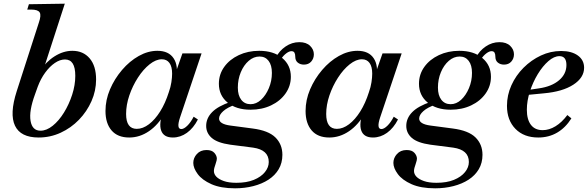

<svg xmlns="http://www.w3.org/2000/svg" viewBox="-20 -733 3193 1043"><path d="M190 14Q92 14 61.5 -50Q31 -114 71 -238L191 -610Q205 -650 195.5 -665.5Q186 -681 149 -681H128L137 -710L332 -713L212 -343L198 -347Q229 -397 276.5 -427Q324 -457 373 -457Q432 -457 467 -416Q502 -375 502 -301Q502 -240 477 -183.5Q452 -127 409 -82.5Q366 -38 309.5 -12Q253 14 190 14ZM200 -23Q233 -23 266.5 -50Q300 -77 327.5 -121.5Q355 -166 372 -218.5Q389 -271 389 -321Q389 -366 375 -388Q361 -410 333 -410Q306 -410 278 -391Q250 -372 225.5 -338.5Q201 -305 185 -262L170 -220Q137 -130 146 -76.5Q155 -23 200 -23Z M682 14Q619 14 586 -24.5Q553 -63 553 -130Q553 -190 577.5 -247.5Q602 -305 643 -353Q684 -401 734 -429Q784 -457 835 -457Q896 -457 923 -416.5Q950 -376 937 -306H923L971 -443H1075L958 -95Q937 -32 965 -32Q979 -32 997.5 -50Q1016 -68 1032 -99L1055 -84Q1031 -37 995.5 -11.5Q960 14 919 14Q869 14 855.5 -24Q842 -62 867 -133L875 -118Q840 -55 789.5 -20.5Q739 14 682 14ZM723 -33Q756 -33 789 -58Q822 -83 850 -127.5Q878 -172 897 -232Q907 -260 911 -286.5Q915 -313 915 -333Q915 -371 900.5 -391Q886 -411 859 -411Q827 -411 792.5 -383.5Q758 -356 729 -311Q700 -266 682.5 -214.5Q665 -163 665 -114Q665 -33 723 -33Z M1257 290Q1179 290 1128.5 267.5Q1078 245 1054 212.5Q1030 180 1030 152Q1030 125 1049.5 103.5Q1069 82 1102 82Q1131 82 1144.5 97.5Q1158 113 1158 129Q1158 134 1156.5 139.5Q1155 145 1151 158Q1142 182 1142 196Q1142 213 1155.5 227Q1169 241 1196 250.5Q1223 260 1264 260Q1320 260 1359 244Q1398 228 1419 202Q1440 176 1440 147Q1440 81 1355 69L1231 53Q1161 43 1130.5 16.5Q1100 -10 1100 -49Q1100 -91 1132.5 -124Q1165 -157 1234 -180L1260 -165Q1216 -150 1193 -129.5Q1170 -109 1170 -89Q1170 -74 1185.5 -64.5Q1201 -55 1231 -51L1352 -35Q1438 -24 1476 13.5Q1514 51 1514 108Q1514 152 1494 186Q1474 220 1438.5 243Q1403 266 1356 278Q1309 290 1257 290ZM1341 -137Q1263 -137 1216 -176Q1169 -215 1169 -278Q1169 -329 1198 -369.5Q1227 -410 1277 -433.5Q1327 -457 1388 -457Q1466 -457 1513 -418Q1560 -379 1560 -316Q1560 -266 1531 -225Q1502 -184 1452.5 -160.5Q1403 -137 1341 -137ZM1341 -167Q1372 -167 1398 -191Q1424 -215 1440.5 -254Q1457 -293 1457 -337Q1457 -379 1439 -402.5Q1421 -426 1390 -426Q1358 -426 1331 -402.5Q1304 -379 1288 -340.5Q1272 -302 1272 -257Q1272 -215 1290.5 -191Q1309 -167 1341 -167ZM1631 -382Q1611 -382 1597.5 -393Q1584 -404 1584 -425Q1584 -439 1579.5 -447Q1575 -455 1563 -455Q1551 -455 1535.5 -443.5Q1520 -432 1503 -409L1479 -421Q1497 -457 1531.5 -480.5Q1566 -504 1606 -504Q1644 -504 1664.5 -484Q1685 -464 1685 -438Q1685 -415 1670.5 -398.5Q1656 -382 1631 -382Z M1769 14Q1706 14 1673 -24.5Q1640 -63 1640 -130Q1640 -190 1664.5 -247.5Q1689 -305 1730 -353Q1771 -401 1821 -429Q1871 -457 1922 -457Q1983 -457 2010 -416.5Q2037 -376 2024 -306H2010L2058 -443H2162L2045 -95Q2024 -32 2052 -32Q2066 -32 2084.5 -50Q2103 -68 2119 -99L2142 -84Q2118 -37 2082.5 -11.5Q2047 14 2006 14Q1956 14 1942.5 -24Q1929 -62 1954 -133L1962 -118Q1927 -55 1876.5 -20.5Q1826 14 1769 14ZM1810 -33Q1843 -33 1876 -58Q1909 -83 1937 -127.5Q1965 -172 1984 -232Q1994 -260 1998 -286.5Q2002 -313 2002 -333Q2002 -371 1987.5 -391Q1973 -411 1946 -411Q1914 -411 1879.5 -383.5Q1845 -356 1816 -311Q1787 -266 1769.5 -214.5Q1752 -163 1752 -114Q1752 -33 1810 -33Z M2344 290Q2266 290 2215.5 267.5Q2165 245 2141 212.5Q2117 180 2117 152Q2117 125 2136.5 103.5Q2156 82 2189 82Q2218 82 2231.5 97.5Q2245 113 2245 129Q2245 134 2243.5 139.5Q2242 145 2238 158Q2229 182 2229 196Q2229 213 2242.5 227Q2256 241 2283 250.5Q2310 260 2351 260Q2407 260 2446 244Q2485 228 2506 202Q2527 176 2527 147Q2527 81 2442 69L2318 53Q2248 43 2217.5 16.5Q2187 -10 2187 -49Q2187 -91 2219.5 -124Q2252 -157 2321 -180L2347 -165Q2303 -150 2280 -129.5Q2257 -109 2257 -89Q2257 -74 2272.5 -64.5Q2288 -55 2318 -51L2439 -35Q2525 -24 2563 13.5Q2601 51 2601 108Q2601 152 2581 186Q2561 220 2525.5 243Q2490 266 2443 278Q2396 290 2344 290ZM2428 -137Q2350 -137 2303 -176Q2256 -215 2256 -278Q2256 -329 2285 -369.5Q2314 -410 2364 -433.5Q2414 -457 2475 -457Q2553 -457 2600 -418Q2647 -379 2647 -316Q2647 -266 2618 -225Q2589 -184 2539.5 -160.5Q2490 -137 2428 -137ZM2428 -167Q2459 -167 2485 -191Q2511 -215 2527.5 -254Q2544 -293 2544 -337Q2544 -379 2526 -402.5Q2508 -426 2477 -426Q2445 -426 2418 -402.5Q2391 -379 2375 -340.5Q2359 -302 2359 -257Q2359 -215 2377.5 -191Q2396 -167 2428 -167ZM2718 -382Q2698 -382 2684.5 -393Q2671 -404 2671 -425Q2671 -439 2666.5 -447Q2662 -455 2650 -455Q2638 -455 2622.5 -443.5Q2607 -432 2590 -409L2566 -421Q2584 -457 2618.5 -480.5Q2653 -504 2693 -504Q2731 -504 2751.5 -484Q2772 -464 2772 -438Q2772 -415 2757.5 -398.5Q2743 -382 2718 -382Z M2904 14Q2826 14 2780 -33Q2734 -80 2734 -158Q2734 -216 2758 -269.5Q2782 -323 2824 -365Q2866 -407 2918.5 -431.5Q2971 -456 3028 -456Q3085 -456 3119 -431.5Q3153 -407 3153 -365Q3153 -311 3094.5 -273Q3036 -235 2934 -226L2831 -216L2834 -242L2908 -253Q2977 -263 3017 -297Q3057 -331 3057 -380Q3057 -428 3019 -428Q2990 -428 2959 -401Q2928 -374 2901.5 -330.5Q2875 -287 2858.5 -236Q2842 -185 2842 -137Q2842 -84 2864 -55Q2886 -26 2928 -26Q2963 -26 2997.5 -47Q3032 -68 3062 -108L3084 -90Q3052 -39 3006.5 -12.5Q2961 14 2904 14Z"/></svg>

Font: Baskervville SemiBold
Style: Italic
Weight: 600
Italic angle: -18°
Version: Version 1.100